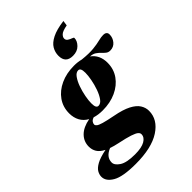

<svg xmlns="http://www.w3.org/2000/svg" viewBox="-362 -824 1214 1214"><g transform="rotate(-45 245.0 -216.5)"><path d="M119.5 265Q4.5 265 -43.8 236.8Q-92 208.5 -92 168.5Q-92 149 -81 130Q-70 111 -40.2 94.5Q-10.5 78 47 66.5Q13.5 49.5 0 27.2Q-13.5 5 -13.5 -22.5Q-13.5 -68 18.2 -100.2Q50 -132.5 111.5 -144Q79.5 -161.5 63.5 -191.2Q47.5 -221 47.5 -259Q47.5 -315.5 78 -358.8Q108.5 -402 161.8 -426.5Q215 -451 282.5 -451Q316.5 -451 344.5 -443.5Q405.5 -437 443.5 -441Q481.5 -445 506.2 -451.5Q531 -458 551.5 -458Q564.5 -458 573 -451.5Q581.5 -445 581.5 -431Q581.5 -402 562.5 -379Q543.5 -356 512.5 -356Q496 -356 484.5 -365Q473 -374 461.8 -386.2Q450.5 -398.5 435.2 -408.8Q420 -419 395.5 -420.5Q446 -384 446 -314Q446 -257.5 415.5 -214.2Q385 -171 332 -146.5Q279 -122 211 -122Q171.5 -122 140 -132Q124 -127 116.8 -117.5Q109.5 -108 109.5 -97.5Q109.5 -89.5 118.8 -82Q128 -74.5 155.2 -66.5Q182.5 -58.5 236.5 -48Q305.5 -35 344.8 -14.5Q384 6 400.2 31.8Q416.5 57.5 416.5 86.5Q416.5 164.5 339.2 214.8Q262 265 119.5 265ZM213 -161.5Q232.5 -161.5 248.8 -184Q265 -206.5 277 -240.2Q289 -274 295.5 -308.8Q302 -343.5 302 -368Q302 -391.5 296.5 -401.5Q291 -411.5 280.5 -411.5Q261 -411.5 244.8 -389Q228.5 -366.5 216.5 -332.8Q204.5 -299 198 -264.2Q191.5 -229.5 191.5 -205Q191.5 -181.5 197 -171.5Q202.5 -161.5 213 -161.5ZM18 150.5Q18 175 51 197Q84 219 159.5 219Q218 219 248 201.8Q278 184.5 278 157Q278 146 267 136.8Q256 127.5 225.2 117.2Q194.5 107 134.5 94.5Q101 87.5 76 78.5Q18 102 18 150.5ZM408.5 -573Q408.5 -546.5 385.2 -522.8Q362 -499 322.5 -499Q257 -499 257 -564.5Q257 -595.5 272.8 -622.5Q288.5 -649.5 327.5 -669.2Q366.5 -689 435 -698L430 -663.5Q386.5 -655.5 373 -642.2Q359.5 -629 359.5 -616Q359.5 -601.5 371.8 -593.8Q384 -586 396.2 -582Q408.5 -578 408.5 -573Z"/></g></svg>

Font: Newsreader Text ExtraBold
Style: Italic
Weight: 800
Italic angle: -17°
Designer: Hugues Gentile
Foundry: Production Type
Version: Version 1.001